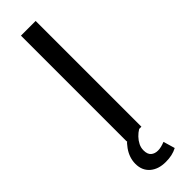

<svg xmlns="http://www.w3.org/2000/svg" viewBox="-305 -706 905 905"><g transform="rotate(-45 148.0 -253.0)"><path d="M99 0V-705H197V0ZM161 199Q112 199 82.5 173.5Q53 148 53 104Q53 63 79 26Q105 -11 148 -35L182 0Q167 9 154 22.5Q141 36 133 52Q125 68 125 86Q125 112 138.5 123.5Q152 135 173 135Q184 135 196 132Q208 129 220 124L237 182Q220 191 201.5 195Q183 199 161 199Z"/></g></svg>

Font: Nunito Sans 7pt SemiCondensed Medium
Style: Regular
Weight: 500
Width: 4
Designer: Vernon Adams
Foundry: Vernon Adams
Version: Version 3.101;gftools[0.9.27]